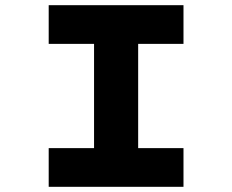

<svg xmlns="http://www.w3.org/2000/svg" viewBox="-20 -720 896 740"><path d="M167.7 0V-149.1H342.5V-550.9H167.7V-700H687.2V-550.9H512.5V-149.1H687.2V0Z"/></svg>

Font: Lexend Tera
Style: Regular
Weight: 400
Designer: Bonnie Shaver-Troup, Thomas Jockin
Foundry: Lexend
Version: Version 1.007